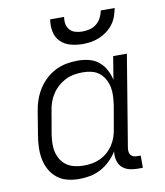

<svg xmlns="http://www.w3.org/2000/svg" viewBox="-84 -820 769 897"><g transform="rotate(-10 300.0 -371.0)"><path d="M219 8Q190 8 163 1Q136 -6 115 -23Q94 -40 81 -64Q68 -88 63 -115Q58 -142 59 -170.5Q60 -199 65 -228L83 -338Q87 -364 96 -390Q105 -416 120 -440Q135 -464 156 -483.5Q177 -503 202 -515.5Q227 -528 254 -533Q281 -538 307 -538Q335 -538 361 -531.5Q387 -525 407 -508.5Q427 -492 439 -469.5Q451 -447 457 -421L475 -530H540L468 -94Q467 -85 468 -76.5Q469 -68 474.5 -61.5Q480 -55 488 -52.5Q496 -50 505 -50H521V8H495Q474 8 454.5 2.5Q435 -3 421.5 -16.5Q408 -30 403.5 -50.5Q399 -71 402 -91Q388 -68 367.5 -48Q347 -28 322.5 -15Q298 -2 271.5 3Q245 8 219 8ZM252 -50Q252 -50 252 -50Q252 -50 252 -50Q272 -50 291.5 -53.5Q311 -57 329.5 -65.5Q348 -74 364 -88Q380 -102 391.5 -119.5Q403 -137 409.5 -156Q416 -175 419 -195L438 -305Q441 -326 442 -347.5Q443 -369 439 -389Q435 -409 425 -427Q415 -445 399.5 -457.5Q384 -470 363.5 -475Q343 -480 322 -480Q301 -480 280.5 -476.5Q260 -473 240.5 -463.5Q221 -454 204.5 -439.5Q188 -425 176 -407Q164 -389 157 -369Q150 -349 147 -328L128 -218Q125 -197 124.5 -175.5Q124 -154 129 -134.5Q134 -115 145 -98Q156 -81 172.5 -70Q189 -59 210 -54.5Q231 -50 252 -50ZM345 -610Q316 -610 288 -617.5Q260 -625 240.5 -644.5Q221 -664 215.5 -692.5Q210 -721 215 -750H281Q278 -733 281 -716.5Q284 -700 294.5 -688.5Q305 -677 321 -672.5Q337 -668 354 -668Q372 -668 389.5 -672.5Q407 -677 421 -688.5Q435 -700 443.5 -716.5Q452 -733 455 -750H521Q517 -730 510 -710.5Q503 -691 490.5 -674.5Q478 -658 460.5 -645Q443 -632 423.5 -624Q404 -616 384 -613Q364 -610 345 -610Z"/></g></svg>

Font: Iosevka Curly Light Extended
Style: Italic
Weight: 300
Width: 7
Italic angle: -9°
Monospace: yes
Designer: Belleve Invis
Foundry: Belleve Invis
Version: Version 11.1.0; ttfautohint (v1.8.3)